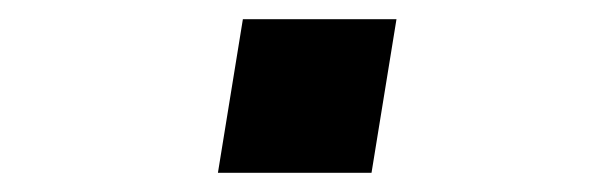

<svg xmlns="http://www.w3.org/2000/svg" viewBox="-20 -440 640 200"><path d="M207 -260 233 -420H393L367 -260Z"/></svg>

Font: Iosevka SS04 Semibold Extended
Style: Italic
Weight: 600
Width: 7
Italic angle: -9°
Monospace: yes
Designer: Belleve Invis
Foundry: Belleve Invis
Version: Version 19.0.0; ttfautohint (v1.8.4)